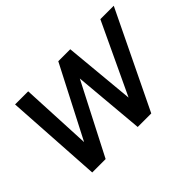

<svg xmlns="http://www.w3.org/2000/svg" viewBox="-97 -731 952 952"><g transform="rotate(-45 379.0 -254.5)"><path d="M98 0 66 -509H158L176 -135L369 -509H453L488 -135L664 -509H758L512 0H417L384 -373L192 0Z"/></g></svg>

Font: Red Hat Display SemiBold
Style: Italic
Weight: 600
Italic angle: -12°
Designer: Pentagram, MCKL
Foundry: Pentagram, MCKL
Version: Version 1.023